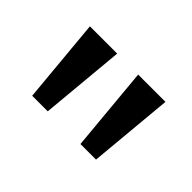

<svg xmlns="http://www.w3.org/2000/svg" viewBox="-56 -865 602 602"><g transform="rotate(45 245.0 -564.0)"><path d="M103 -423 77 -705H198L172 -423ZM317 -423 291 -705H412L386 -423Z"/></g></svg>

Font: Nunito Sans 10pt Expanded Medium
Style: Regular
Weight: 500
Width: 7
Designer: Vernon Adams
Foundry: Vernon Adams
Version: Version 3.101;gftools[0.9.27]